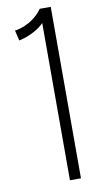

<svg xmlns="http://www.w3.org/2000/svg" viewBox="-82 -736 375 772"><g transform="rotate(-10 105.0 -350.0)"><path d="M139 -700C94 -637 26 -631 26 -631L36 -589C36 -589 98 -600 139 -642V0H184V-700Z"/></g></svg>

Font: Advent Pro
Style: Light
Weight: 300
Designer: Andreas Kalpakidis
Foundry: Andreas Kalpakidis
Version: Version 2.002 2007